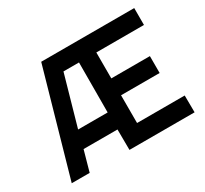

<svg xmlns="http://www.w3.org/2000/svg" viewBox="-140 -897 1178 1103"><g transform="rotate(-30 449.0 -346.0)"><path d="M427 -136H202L164 0H45L242 -692H859V-580H543V-408H799V-296H543V-112H859L860 0H428ZM231 -249H427L428 -580H325Z"/></g></svg>

Font: Panefresco 800wt
Style: Regular
Weight: 800
Designer: Campivisivi
Foundry: Campivisivi & Chank Co
Version: Version 1.001